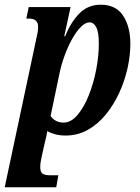

<svg xmlns="http://www.w3.org/2000/svg" viewBox="-55 -566 593 816"><path d="M-35 230 99 -400Q103 -417 105 -429Q107 -441 107 -452Q107 -487 68 -487H57L67 -536H245L218 -412H222Q246 -472 282.5 -509Q319 -546 373 -546Q438 -546 468.5 -499Q499 -452 499 -380Q499 -330 487 -276Q475 -222 451.5 -171Q428 -120 394.5 -79Q361 -38 318 -14Q275 10 224 10Q199 10 179 4.5Q159 -1 146 -9Q143 12 136 38L124 91Q121 104 118.5 118Q116 132 116 144Q116 166 126.5 172.5Q137 179 159 179H193L184 230ZM215 -45Q247 -45 274.5 -77.5Q302 -110 322.5 -161.5Q343 -213 354 -271Q365 -329 365 -380Q365 -430 354 -450.5Q343 -471 326 -471Q308 -471 289 -452Q270 -433 252 -401Q234 -369 219.5 -329.5Q205 -290 197 -250L160 -73Q180 -45 215 -45Z"/></svg>

Font: Noto Serif ExtraCondensed
Style: Bold Italic
Weight: 700
Width: 2
Italic angle: -12°
Designer: Monotype Design Team
Foundry: Monotype Imaging Inc.
Version: Version 2.013; ttfautohint (v1.8.4.7-5d5b)